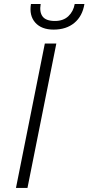

<svg xmlns="http://www.w3.org/2000/svg" viewBox="-20 -925 436 945"><path d="M115.2 0H58.6L200.7 -710.9H257.3ZM395.5 -905.3Q385.7 -845.2 345.9 -812.3Q306.2 -779.3 243.7 -779.3Q184.1 -779.3 153.6 -813.7Q123 -848.1 132.3 -905.3H180.2Q173.3 -865.7 189.7 -843.8Q206.1 -821.8 250.5 -821.8Q291.5 -821.8 316.4 -845.2Q341.3 -868.7 347.7 -905.3Z"/></svg>

Font: Franko
Style: Light Italic
Weight: 300
Designer: Google
Version: Version 1.200310; 2013